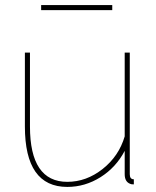

<svg xmlns="http://www.w3.org/2000/svg" viewBox="-20 -726 616 756"><path d="M245 10Q78 10 78 -228V-519H98V-228Q98 -10 245 -10Q320 -10 384 -60.5Q448 -111 471 -189V-519H491V-40Q491 -20 507 -20V0Q496 0 493 -2Q471 -10 471 -40V-132Q437 -67 376 -28.5Q315 10 245 10ZM422 -686H142V-706H422Z"/></svg>

Font: Raleway
Style: Thin
Weight: 100
Designer: Matt McInerney, Pablo Impallari, Rodrigo Fuenzalida
Foundry: Matt McInerney, Pablo Impallari, Rodrigo Fuenzalida
Version: Version 3.000